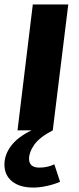

<svg xmlns="http://www.w3.org/2000/svg" viewBox="-50 -588 357 866"><path d="M188 0Q127 32 104 65.5Q81 99 81 128Q81 168 128 168Q148 168 166 163.5Q184 159 195 153L221 232Q193 244 160.5 251Q128 258 100 258Q39 258 4.5 230Q-30 202 -30 154Q-30 110 0 70Q30 30 92 0H29L98 -568H258Z"/></svg>

Font: Qjlgwqiwhsfqbnnlvksmvfsycuq
Style: Regular
Weight: 700
Italic angle: -8°
Designer: Carrois Corporate & Edenspiekermann
Foundry: Carrois Corporate GbR & Edenspiekermann AG
Version: Version 2.001